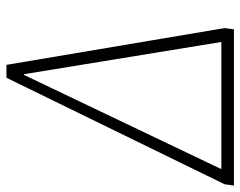

<svg xmlns="http://www.w3.org/2000/svg" viewBox="-99 -650 745 595"><g transform="rotate(-90 273.5 -352.5)"><path d="M-4 0 0 -29 330 -705H370L484 -29L480 0ZM339 -651 32 -8 38 -39H451L446 -8L341 -651Z"/></g></svg>

Font: Nunito Sans 10pt Condensed ExtraLight
Style: Italic
Weight: 250
Width: 3
Italic angle: -9°
Designer: Vernon Adams
Foundry: Vernon Adams
Version: Version 3.101;gftools[0.9.27]